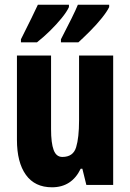

<svg xmlns="http://www.w3.org/2000/svg" viewBox="-20 -786 554 816"><path d="M461 -550V0H347L330 -69H323Q285 10 201 10Q128 10 90 -43Q52 -96 52 -192V-550H197V-237Q197 -178 208 -148.5Q219 -119 245 -119Q291 -119 303.5 -160Q316 -201 316 -274V-550ZM444 -756Q435 -737 412.5 -709Q390 -681 362.5 -653.5Q335 -626 313 -606H239V-619Q265 -669 284 -707.5Q303 -746 311 -766H444ZM273 -756Q264 -736 242 -709Q220 -682 192.5 -655Q165 -628 137 -606H69V-619Q95 -670 113.5 -708.5Q132 -747 141 -766H273Z"/></svg>

Font: Noto Sans Hebrew ExtraCondensed ExtraBold
Style: Regular
Weight: 800
Width: 2
Designer: Monotype Design Team
Foundry: Monotype Imaging Inc.
Version: Version 2.004; ttfautohint (v1.8.4.7-5d5b)